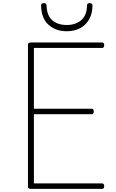

<svg xmlns="http://www.w3.org/2000/svg" viewBox="-20 -1209 740 1229"><path d="M178 0Q168 0 163.5 -3.5Q159 -7 159 -15V-922Q159 -930 164 -933.5Q169 -937 179 -937H634Q639 -937 643 -933Q647 -929 647 -920Q647 -910 643 -906Q639 -902 634 -902H197V-513H569Q574 -513 577 -509Q580 -505 580 -496Q580 -486 577 -482Q574 -478 569 -478H197V-35H634Q639 -35 643 -31Q647 -27 647 -18Q647 -8 643 -4Q639 0 634 0ZM407 -1009Q337 -1009 291 -1050Q245 -1091 243 -1173Q243 -1181 247 -1185Q251 -1189 260 -1189Q270 -1189 274 -1185Q278 -1181 278 -1173Q280 -1109 315 -1079Q350 -1049 407 -1049Q463 -1049 499 -1079Q535 -1109 537 -1173Q537 -1181 541 -1185Q545 -1189 554 -1189Q564 -1189 568 -1185Q572 -1181 572 -1173Q571 -1119 549 -1082.5Q527 -1046 491 -1027.5Q455 -1009 407 -1009Z"/></svg>

Font: Playwrite US Modern Thin
Style: Regular
Weight: 250
Designer: Veronika Burian, José Scaglione
Foundry: TypeTogether
Version: Version 1.003